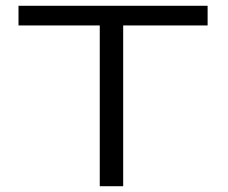

<svg xmlns="http://www.w3.org/2000/svg" viewBox="-20 -644 790 664"><path d="M325 0V-556H44V-624H698V-556H406V0Z"/></svg>

Font: Inconsolata ExtraExpanded
Style: Regular
Weight: 400
Width: 8
Monospace: yes
Designer: Raph Levien, Cyreal, Brenton Simpson
Foundry: Raph Levien, Cyreal, Google
Version: Version 3.000; ttfautohint (v1.8.2.53-6de2)